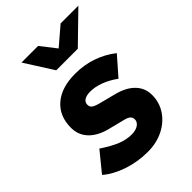

<svg xmlns="http://www.w3.org/2000/svg" viewBox="-232 -854 964 964"><g transform="rotate(-45 249.5 -372.0)"><path d="M236 11Q164 11 99 -11Q34 -33 -9 -70L75 -173Q128 -138 165.5 -123Q203 -108 240 -108Q269 -108 287 -120Q305 -132 305 -151Q305 -165 295.5 -173.5Q286 -182 265 -187L170 -211Q111 -228 79.5 -263Q48 -298 48 -348Q48 -431 103 -478Q158 -525 255 -525Q317 -525 373 -506Q429 -487 476 -450L391 -353Q354 -380 316.5 -394Q279 -408 246 -408Q218 -408 203 -398.5Q188 -389 188 -371Q188 -357 197.5 -349Q207 -341 232 -334L325 -310Q387 -294 420 -259.5Q453 -225 453 -176Q453 -123 424.5 -80.5Q396 -38 347 -13.5Q298 11 236 11ZM200 -604 104 -755H222L286 -673L382 -755H508L353 -604Z"/></g></svg>

Font: Red Hat Text VF
Style: Italic
Weight: 300
Italic angle: -12°
Designer: Pentagram, MCKL
Foundry: Pentagram, MCKL
Version: Version 1.023